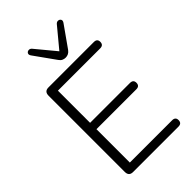

<svg xmlns="http://www.w3.org/2000/svg" viewBox="-277 -1037 1131 1131"><g transform="rotate(-45 288.0 -471.5)"><path d="M126 0Q92 0 92 -35V-670Q92 -705 126 -705H504Q532 -705 532 -679Q532 -652 504 -652H152V-384H484Q512 -384 512 -358Q512 -331 484 -331H152V-53H504Q532 -53 532 -27Q532 0 504 0ZM322 -757Q310 -757 299.5 -762Q289 -767 281 -779L186 -912Q178 -924 183 -933Q188 -942 199.5 -943Q211 -944 220 -933L322 -810L424 -933Q433 -944 444.5 -943Q456 -942 461 -933Q466 -924 458 -912L364 -779Q355 -767 344.5 -762Q334 -757 322 -757Z"/></g></svg>

Font: Nunito Light
Style: Regular
Weight: 300
Designer: Vernon Adams
Foundry: Vernon Adams
Version: Version 3.601; ttfautohint (v1.8.2.53-6de2)